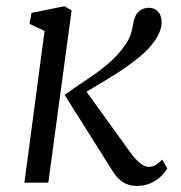

<svg xmlns="http://www.w3.org/2000/svg" viewBox="-20 -588 581 618"><path d="M58.5 0 123.5 -488.5 75 -511 81.5 -546.5 187.5 -568 210.5 -554.5 135.5 0ZM420 10.5Q403.5 10.5 388.8 4.8Q374 -1 361.5 -13.2Q349 -25.5 338 -44.5L188 -282.5Q224 -308.5 259 -331.5Q294 -354.5 325 -380.2Q356 -406 380 -439Q395.5 -460 401.5 -480Q407.5 -500 409.5 -515.5Q412.5 -532 419.5 -542.5Q426.5 -553 437 -558Q447.5 -563 459.5 -563Q476.5 -563 487.8 -551.5Q499 -540 500 -521Q501 -507 495.8 -491Q490.5 -475 478.5 -457.5Q460 -430 427.5 -403.5Q395 -377 359 -354Q323 -331 292.2 -313Q261.5 -295 246.5 -284.5L244.5 -312L400.5 -96Q415 -76 430.2 -63.5Q445.5 -51 458 -51Q468 -51 477.5 -55Q487 -59 502 -74.5L518.5 -45.5Q511 -32.5 497.2 -19.5Q483.5 -6.5 464 2Q444.5 10.5 420 10.5Z"/></svg>

Font: Merriweather 7pt Light
Style: Italic
Weight: 300
Italic angle: -7.8°
Designer: Eben Sorkin
Foundry: Eben Sorkin
Version: Version 2.200;gftools[0.9.31]